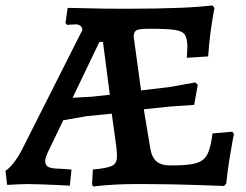

<svg xmlns="http://www.w3.org/2000/svg" viewBox="-26 -672 898 701"><path d="M313 -53Q367 -58 384 -67Q401 -76 401 -101Q401 -115 399.5 -128.5Q398 -142 396 -156L382 -257L291 -248L205 -233L152 -123Q145 -109 142 -99.5Q139 -90 139 -84Q139 -68 151.5 -62Q164 -56 194 -56L235 -53L229 6Q229 6 212.5 5Q196 4 172 3Q148 2 121 1Q94 0 72 0Q57 0 40.5 1Q24 2 12 2.5Q0 3 0 3L-6 -49Q0 -50 18.5 -71Q37 -92 55 -127L275 -563Q273 -574 267 -578.5Q261 -583 250 -583Q241 -583 230 -582Q219 -581 219 -581L213 -588L221 -643Q221 -643 238 -643Q255 -643 284.5 -642Q314 -641 353 -640.5Q392 -640 437 -640Q495 -640 543.5 -641Q592 -642 631.5 -643.5Q671 -645 701 -647.5Q731 -650 750 -652L757 -643Q757 -643 752.5 -618Q748 -593 742.5 -552.5Q737 -512 734 -466L656 -461Q656 -461 657 -476.5Q658 -492 658 -502Q658 -531 649 -545Q640 -559 611 -563Q582 -567 520 -567Q483 -567 473 -562Q463 -557 462 -539L489 -342L592 -354L687 -371L696 -362L683 -289L594 -283L499 -273L522 -135Q527 -99 544.5 -83.5Q562 -68 596 -68Q642 -68 670 -72Q698 -76 713.5 -87.5Q729 -99 737 -122.5Q745 -146 750 -185L822 -191L828 -183Q828 -183 823 -157Q818 -131 811.5 -90Q805 -49 800 -2L792 7Q792 7 764.5 6Q737 5 693.5 3.5Q650 2 600.5 1Q551 0 506 0H469Q430 0 394 2Q358 4 336 6.5Q314 9 314 9L310 1ZM309 -319 375 -326 350 -519H337L239 -315Z"/></svg>

Font: Alegreya SemiBold
Style: Regular
Weight: 600
Designer: Juan Pablo del Peral
Foundry: Huerta Tipografica
Version: Version 2.009